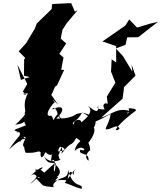

<svg xmlns="http://www.w3.org/2000/svg" viewBox="-20 -933 1035 1233"><path d="M238 158C271 140 255 119 167 205C212 160 215 213 217 203C271 202 196 216 206 208C269 265 234 260 325 269C317 239 312 297 324 248C369 190 417 227 417 158C452 289 516 234 504 280C444 263 466 265 396 241L460 156C458 174 457 146 452 192C446 172 422 144 413 229C381 239 452 214 333 226C351 211 373 185 315 224C365 198 384 168 338 125C331 189 319 180 331 117C305 103 282 138 250 33C268 144 397 89 362 88C331 2 397 -19 374 55C451 -43 426 23 470 -47C524 -11 478 -44 459 37C511 -16 549 50 496 28C479 69 557 38 548 100C520 74 538 53 553 35C571 46 543 -48 542 -10C605 -82 591 -135 561 -113C592 -93 601 -159 591 -194C545 -123 584 -145 691 -201C677 -129 660 -128 659 -102C702 -101 724 -140 748 -109C718 -82 757 -103 724 -97C723 -111 769 -160 845 -217C851 -219 873 -236 806 -238C821 -190 767 -204 819 -218C735 -248 697 -196 630 -178L767 -299L774 -349L776 -373L850 -447L825 -519L830 -473L770 -572L724 -622L786 -645L797 -693L868 -694L948 -757L995 -793L943 -781L860 -756L810 -808L784 -768L638 -667L726 -637V-532L697 -552L693 -473L721 -402L666 -313L672 -267C651 -275 634 -262 652 -231C584 -228 613 -252 610 -255C618 -199 584 -220 545 -255C549 -245 595 -220 502 -147C502 -172 455 -169 454 -134C430 -147 480 -152 507 -211C574 -178 548 -166 567 -192C516 -206 526 -215 472 -201C464 -196 429 -168 341 -172C404 -227 386 -267 318 -230C312 -241 338 -246 339 -226C352 -226 344 -161 393 -166C334 -183 378 -205 361 -213C294 -138 340 -154 309 -191C266 -178 288 -235 334 -280C330 -269 296 -318 353 -261C287 -355 291 -352 309 -323C332 -363 326 -377 346 -384L392 -484L373 -485L388 -564L361 -587L405 -654L370 -685L381 -741L407 -782L479 -868L461 -858L437 -913L333 -908L314 -906L312 -875L216 -782L203 -748L148 -656L100 -603L142 -561L135 -551L134 -447L171 -438L114 -420L92 -517L155 -394L127 -345L174 -294C138 -351 82 -321 159 -334C113 -243 164 -218 129 -201C171 -223 102 -150 77 -132C180 -145 113 -185 146 -128C50 -90 65 -103 101 -82C61 -82 111 -81 100 -91C121 -58 104 -73 38 27C119 -49 113 -18 111 -24C131 -65 172 -11 129 -54C172 -60 107 -9 136 13C136 24 139 33 144 48C225 52 222 31 241 44C237 84 251 91 272 44C319 90 317 21 307 100C370 87 360 23 379 12C403 26 409 36 327 42C323 86 317 59 338 134C345 93 323 124 264 176C232 145 231 159 206 156C237 214 191 221 175 249L245 187Z"/></svg>

Font: Hussar Lance
Style: Italic
Weight: 700
Foundry: Cannot Into Space Fonts, PlusOne Fonts
Version: Version 2.27